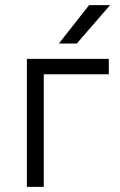

<svg xmlns="http://www.w3.org/2000/svg" viewBox="-20 -730 470 750"><path d="M85 -500H405V-440H151V0H85ZM328 -710H410L280 -560H210Z"/></svg>

Font: Retni Sans
Style: Regular
Weight: 400
Designer: Vitaly Kuzmin
Foundry: ParaType Ltd.
Version: Version 1.00;March 2, 2019;FontCreator 11.5.0.2425 64-bit; t